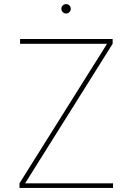

<svg xmlns="http://www.w3.org/2000/svg" viewBox="-20 -918 647 938"><path d="M75.2 0V-22.5L435.5 -596.7Q454.1 -625.5 472.2 -654.8Q490.2 -684.1 508.3 -712.9L513.2 -704.1Q473.1 -704.1 433.6 -704.1Q394 -704.1 354 -704.1H78.1V-727.5H530.3V-704.1L167 -125Q149.4 -97.2 132.1 -69.3Q114.7 -41.5 97.2 -13.7L92.3 -22.5Q130.4 -22.5 168.7 -22.5Q207 -22.5 245.1 -22.5H532.2V0ZM302.7 -852.1Q293.5 -852.1 286.6 -858.9Q279.8 -865.7 279.8 -875Q279.8 -884.8 286.6 -891.4Q293.5 -897.9 302.7 -897.9Q312.5 -897.9 319.1 -891.4Q325.7 -884.8 325.7 -875Q325.7 -865.7 319.1 -858.9Q312.5 -852.1 302.7 -852.1Z"/></svg>

Font: Inter Thin
Style: Regular
Weight: 250
Designer: Rasmus Andersson
Foundry: rsms
Version: Version 4.001;git-66647c0bb